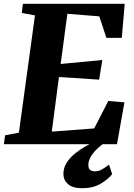

<svg xmlns="http://www.w3.org/2000/svg" viewBox="-32 -763 709 1016"><path d="M-11.5 0 -5 -47 68 -61 153 -681.5 83.5 -694.5 89 -743H628L612.5 -562.5H531L493.5 -676.5L324.5 -690L289 -424.5L509.5 -445.5L492.5 -341.5L280 -355.5L242 -66.5L466.5 -83.5L541 -228.5L626.5 -221.5L587 0ZM404 233Q352 233 327.8 211.2Q303.5 189.5 303.5 158Q303.5 125 320.8 98Q338 71 365.2 49Q392.5 27 423 10Q453.5 -7 479.5 -20L509 -29L538 -18.5Q505 2.5 482 24.5Q459 46.5 447.5 67.8Q436 89 435.5 107.5Q435 128.5 444.8 136Q454.5 143.5 469.5 143.5Q490 143.5 507 133.8Q524 124 545 108.5L561.5 158.5Q541.5 184.5 501.2 208.8Q461 233 404 233Z"/></svg>

Font: Merriweather 36pt Black
Style: Italic
Weight: 900
Italic angle: -7.8°
Version: Version 2.101